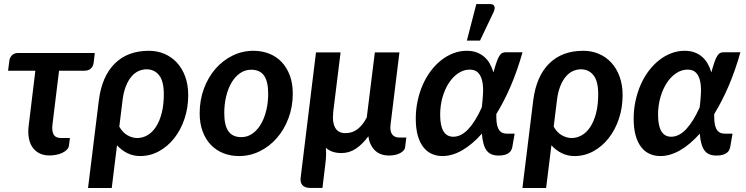

<svg xmlns="http://www.w3.org/2000/svg" viewBox="-20 -776 3745 964"><path d="M27 -472 20.5 -421H157.5L124 -144.5C121.3 -122.8 121.5 -102.9 124.5 -84.8C127.5 -66.6 133.4 -50.9 142.2 -37.8C151.1 -24.6 162.7 -14.2 177 -6.8C191.3 0.8 208.7 4.5 229 4.5C240 4.5 251.1 3.4 262.2 1.2C273.4 -0.9 283.6 -4.2 292.8 -8.5C301.9 -12.8 309.6 -18.2 315.8 -24.5C321.9 -30.8 325.5 -38.2 326.5 -46.5L331 -83H287.5C268.8 -83 256.2 -88.8 249.5 -100.2C242.8 -111.8 240.8 -128.8 243.5 -151.5L276.5 -421H404.5C417.5 -421 428 -424.6 436 -431.8C444 -438.9 448.8 -449.3 450.5 -463L456 -510H71.5C58.2 -510 47.8 -506.2 40.2 -498.5C32.8 -490.8 28.3 -482 27 -472Z M476 -270 422 168H541L567.5 -46.5C582.5 -29.8 599.8 -16.7 619.5 -7C639.2 2.7 660.5 7.5 683.5 7.5C717.2 7.5 748.7 -0.5 778 -16.5C807.3 -32.5 832.9 -54.3 854.8 -82C876.6 -109.7 893.8 -142.1 906.2 -179.2C918.8 -216.4 925 -256.2 925 -298.5C925 -332.8 920 -363.8 910 -391.2C900 -418.8 886.2 -442.1 868.5 -461.2C850.8 -480.4 830 -495.2 806 -505.5C782 -515.8 755.8 -521 727.5 -521C656.2 -521 598.9 -499.5 555.8 -456.5C512.6 -413.5 486 -351.3 476 -270ZM579 -140 595.5 -274.5C598.8 -300.8 604.3 -323.7 612 -343C619.7 -362.3 628.8 -378.3 639.5 -391C650.2 -403.7 662.1 -413 675.2 -419C688.4 -425 702 -428 716 -428C742 -428 762.9 -418.1 778.8 -398.2C794.6 -378.4 802.5 -346.7 802.5 -303C802.5 -267 798.9 -235.2 791.8 -207.8C784.6 -180.2 774.9 -157.2 762.8 -138.8C750.6 -120.2 736.4 -106.3 720.2 -97C704.1 -87.7 687 -83 669 -83C653 -83 636.8 -87.5 620.5 -96.5C604.2 -105.5 590.3 -120 579 -140Z M1191.5 -87.5C1162.5 -87.5 1141 -97.2 1127 -116.8C1113 -136.2 1106 -166.8 1106 -208.5C1106 -237.8 1109.2 -265.7 1115.5 -292C1121.8 -318.3 1130.8 -341.4 1142.5 -361.2C1154.2 -381.1 1168.4 -396.8 1185.2 -408.5C1202.1 -420.2 1220.8 -426 1241.5 -426C1270.2 -426 1291.5 -416.2 1305.5 -396.8C1319.5 -377.2 1326.5 -346.7 1326.5 -305C1326.5 -276 1323.3 -248.3 1317 -222C1310.7 -195.7 1301.7 -172.6 1290 -152.8C1278.3 -132.9 1264.2 -117.1 1247.5 -105.2C1230.8 -93.4 1212.2 -87.5 1191.5 -87.5ZM1180 7.5C1217 7.5 1251.8 -0.6 1284.5 -16.8C1317.2 -32.9 1345.8 -55.1 1370.2 -83.2C1394.8 -111.4 1414.2 -144.6 1428.5 -182.8C1442.8 -220.9 1450 -262 1450 -306C1450 -340.3 1445 -370.8 1435 -397.5C1425 -424.2 1411.2 -446.7 1393.8 -465C1376.2 -483.3 1355.4 -497.2 1331.2 -506.8C1307.1 -516.2 1280.8 -521 1252.5 -521C1215.5 -521 1180.7 -513 1148 -497C1115.3 -481 1086.7 -459 1062.2 -431C1037.8 -403 1018.3 -369.8 1004 -331.5C989.7 -293.2 982.5 -251.8 982.5 -207.5C982.5 -173.2 987.5 -142.7 997.5 -116C1007.5 -89.3 1021.3 -66.8 1039 -48.5C1056.7 -30.2 1077.5 -16.2 1101.5 -6.8C1125.5 2.8 1151.7 7.5 1180 7.5Z M1690 -513H1566.5L1489.5 116C1487.5 132.7 1490.7 145.4 1499 154.2C1507.3 163.1 1520.2 167.5 1537.5 167.5H1599L1613.5 47.5C1615.2 35.2 1616.3 21.9 1617 7.8C1617.7 -6.4 1617.3 -20.3 1616 -34C1635.3 -16.3 1661.5 -7.5 1694.5 -7.5C1720.5 -7.5 1744.6 -14.8 1766.8 -29.5C1788.9 -44.2 1809.8 -65 1829.5 -92C1831.8 -75.3 1836.1 -60.9 1842.2 -48.8C1848.4 -36.6 1856 -26.5 1865 -18.5C1874 -10.5 1884.3 -4.6 1896 -0.8C1907.7 3.1 1920 5 1933 5C1944.7 5 1955.3 3.8 1965 1.5C1974.7 -0.8 1983 -3.9 1990 -7.8C1997 -11.6 2002.6 -16 2006.8 -21C2010.9 -26 2013.3 -31.2 2014 -36.5L2020 -85.5H1984.5C1968.5 -85.5 1956.6 -90.8 1948.8 -101.5C1940.9 -112.2 1938.3 -128.8 1941 -151.5L1985.5 -513H1862L1821.5 -186.5C1808.8 -161.5 1793.7 -142.1 1776 -128.2C1758.3 -114.4 1737.8 -107.5 1714.5 -107.5C1689.8 -107.5 1672.5 -116.8 1662.5 -135.5C1652.5 -154.2 1649.3 -179 1653 -210H1652.5Z M2067.5 0ZM2552 -36.5 2564 -105H2525.5C2513.8 -105 2504.4 -107.4 2497.2 -112.2C2490.1 -117.1 2484.6 -123.9 2480.8 -132.8C2476.9 -141.6 2474.4 -152 2473.2 -164C2472.1 -176 2471.7 -189.2 2472 -203.5C2498.3 -246.2 2522.6 -293.4 2544.8 -345.2C2566.9 -397.1 2586.5 -453.2 2603.5 -513.5H2518.5C2512.2 -513.5 2506.6 -512.3 2501.8 -510C2496.9 -507.7 2492.2 -502.9 2487.5 -495.8C2482.8 -488.6 2478.2 -478.3 2473.5 -465C2468.8 -451.7 2463.5 -434.2 2457.5 -412.5C2452.8 -428.2 2446.8 -442.6 2439.5 -455.8C2432.2 -468.9 2423 -480.3 2412 -490C2401 -499.7 2388.2 -507.2 2373.8 -512.8C2359.2 -518.2 2342.5 -521 2323.5 -521C2300.2 -521 2277.7 -516.8 2256 -508.5C2234.3 -500.2 2214 -488.5 2195 -473.5C2176 -458.5 2158.7 -440.6 2143 -419.8C2127.3 -398.9 2113.9 -375.8 2102.8 -350.5C2091.6 -325.2 2082.9 -298.1 2076.8 -269.2C2070.6 -240.4 2067.5 -210.7 2067.5 -180C2067.5 -148 2070.8 -120.2 2077.2 -96.8C2083.8 -73.2 2092.9 -53.8 2104.8 -38.2C2116.6 -22.8 2130.8 -11.2 2147.2 -3.8C2163.8 3.8 2181.8 7.5 2201.5 7.5C2234.2 7.5 2267.2 -2.2 2300.8 -21.5C2334.2 -40.8 2367.2 -68.7 2399.5 -105C2402.5 -66.3 2410.2 -38.3 2422.8 -21C2435.2 -3.7 2455.3 5 2483 5C2496 5 2506.7 3.8 2515 1.2C2523.3 -1.2 2530.1 -4.5 2535.2 -8.5C2540.4 -12.5 2544.2 -17 2546.8 -22C2549.2 -27 2551 -31.8 2552 -36.5ZM2256 -89.5C2212 -89.5 2190 -126.2 2190 -199.5C2190 -231.2 2194 -260.8 2202 -288.2C2210 -315.8 2220.8 -339.8 2234.2 -360.2C2247.8 -380.8 2263.5 -396.9 2281.5 -408.8C2299.5 -420.6 2318.3 -426.5 2338 -426.5C2356.7 -426.5 2370.9 -421.2 2380.8 -410.8C2390.6 -400.2 2397.4 -386.2 2401.2 -368.5C2405.1 -350.8 2406.4 -330.6 2405.2 -307.8C2404.1 -284.9 2402 -261.3 2399 -237C2378 -190 2355.5 -153.7 2331.5 -128C2307.5 -102.3 2282.3 -89.5 2256 -89.5ZM2324 -572H2390L2458.5 -716C2463.8 -728 2465 -737.6 2462 -744.8C2459 -751.9 2452.2 -755.5 2441.5 -755.5H2371.5Z M2657 -270 2603 168H2722L2748.5 -46.5C2763.5 -29.8 2780.8 -16.7 2800.5 -7C2820.2 2.7 2841.5 7.5 2864.5 7.5C2898.2 7.5 2929.7 -0.5 2959 -16.5C2988.3 -32.5 3013.9 -54.3 3035.8 -82C3057.6 -109.7 3074.8 -142.1 3087.2 -179.2C3099.8 -216.4 3106 -256.2 3106 -298.5C3106 -332.8 3101 -363.8 3091 -391.2C3081 -418.8 3067.2 -442.1 3049.5 -461.2C3031.8 -480.4 3011 -495.2 2987 -505.5C2963 -515.8 2936.8 -521 2908.5 -521C2837.2 -521 2779.9 -499.5 2736.8 -456.5C2693.6 -413.5 2667 -351.3 2657 -270ZM2760 -140 2776.5 -274.5C2779.8 -300.8 2785.3 -323.7 2793 -343C2800.7 -362.3 2809.8 -378.3 2820.5 -391C2831.2 -403.7 2843.1 -413 2856.2 -419C2869.4 -425 2883 -428 2897 -428C2923 -428 2943.9 -418.1 2959.8 -398.2C2975.6 -378.4 2983.5 -346.7 2983.5 -303C2983.5 -267 2979.9 -235.2 2972.8 -207.8C2965.6 -180.2 2955.9 -157.2 2943.8 -138.8C2931.6 -120.2 2917.4 -106.3 2901.2 -97C2885.1 -87.7 2868 -83 2850 -83C2834 -83 2817.8 -87.5 2801.5 -96.5C2785.2 -105.5 2771.3 -120 2760 -140Z M3646 -36.5 3658 -105H3619.5C3607.8 -105 3598.4 -107.4 3591.2 -112.2C3584.1 -117.1 3578.6 -123.9 3574.8 -132.8C3570.9 -141.6 3568.4 -152 3567.2 -164C3566.1 -176 3565.7 -189.2 3566 -203.5C3592.3 -246.2 3616.6 -293.4 3638.8 -345.2C3660.9 -397.1 3680.5 -453.2 3697.5 -513.5H3612.5C3606.2 -513.5 3600.6 -512.3 3595.8 -510C3590.9 -507.7 3586.2 -502.9 3581.5 -495.8C3576.8 -488.6 3572.2 -478.3 3567.5 -465C3562.8 -451.7 3557.5 -434.2 3551.5 -412.5C3546.8 -428.2 3540.8 -442.6 3533.5 -455.8C3526.2 -468.9 3517 -480.3 3506 -490C3495 -499.7 3482.2 -507.2 3467.8 -512.8C3453.2 -518.2 3436.5 -521 3417.5 -521C3394.2 -521 3371.7 -516.8 3350 -508.5C3328.3 -500.2 3308 -488.5 3289 -473.5C3270 -458.5 3252.7 -440.6 3237 -419.8C3221.3 -398.9 3207.9 -375.8 3196.8 -350.5C3185.6 -325.2 3176.9 -298.1 3170.8 -269.2C3164.6 -240.4 3161.5 -210.7 3161.5 -180C3161.5 -148 3164.8 -120.2 3171.2 -96.8C3177.8 -73.2 3186.9 -53.8 3198.8 -38.2C3210.6 -22.8 3224.8 -11.2 3241.2 -3.8C3257.8 3.8 3275.8 7.5 3295.5 7.5C3328.2 7.5 3361.2 -2.2 3394.8 -21.5C3428.2 -40.8 3461.2 -68.7 3493.5 -105C3496.5 -66.3 3504.2 -38.3 3516.8 -21C3529.2 -3.7 3549.3 5 3577 5C3590 5 3600.7 3.8 3609 1.2C3617.3 -1.2 3624.1 -4.5 3629.2 -8.5C3634.4 -12.5 3638.2 -17 3640.8 -22C3643.2 -27 3645 -31.8 3646 -36.5ZM3350 -89.5C3306 -89.5 3284 -126.2 3284 -199.5C3284 -231.2 3288 -260.8 3296 -288.2C3304 -315.8 3314.8 -339.8 3328.2 -360.2C3341.8 -380.8 3357.5 -396.9 3375.5 -408.8C3393.5 -420.6 3412.3 -426.5 3432 -426.5C3450.7 -426.5 3464.9 -421.2 3474.8 -410.8C3484.6 -400.2 3491.4 -386.2 3495.2 -368.5C3499.1 -350.8 3500.4 -330.6 3499.2 -307.8C3498.1 -284.9 3496 -261.3 3493 -237C3472 -190 3449.5 -153.7 3425.5 -128C3401.5 -102.3 3376.3 -89.5 3350 -89.5Z"/></svg>

Font: Lato
Style: Bold Italic
Weight: 700
Italic angle: -7°
Designer: Lukasz Dziedzic
Foundry: tyPoland Lukasz Dziedzic
Version: Version 2.007; 2014-02-27